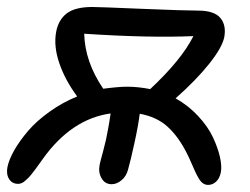

<svg xmlns="http://www.w3.org/2000/svg" viewBox="-29 -517 712 547"><path d="M289.1 7.8Q270 7.8 260.3 -9.3Q250.5 -26.4 254.9 -47.9Q256.3 -55.2 265.1 -87.4Q273.9 -119.6 278.8 -148.9Q282.7 -169.4 286.1 -193.8Q174.3 -178.2 92.8 -64Q89.8 -59.6 82.5 -49.6Q75.2 -39.6 71.8 -34.9Q68.4 -30.3 62 -22.2Q55.7 -14.2 51.5 -10Q47.4 -5.9 42.2 -1.5Q37.1 2.9 32.2 4.9Q27.3 6.8 22.9 6.8Q5.4 6.8 -3.2 -7.1Q-11.7 -21 -7.8 -41Q-3.4 -62.5 11.7 -89.1Q26.9 -115.7 51 -144Q75.2 -172.4 112.1 -198.7Q148.9 -225.1 190.9 -242.2Q156.2 -289.1 139.9 -337.2Q123.5 -385.3 130.9 -425.8Q137.2 -460.4 161.1 -478.8Q185.1 -497.1 233.9 -497.1Q252 -497.1 374.5 -491.9Q497.1 -486.8 535.2 -486.8Q581.1 -486.8 598.6 -466.1Q616.2 -445.3 609.9 -411.1Q604 -381.8 567.1 -335.4Q530.3 -289.1 471.2 -236.8Q507.3 -216.8 535.4 -186.5Q563.5 -156.2 577.6 -126Q591.8 -95.7 597.7 -69.3Q603.5 -43 600.1 -25.9Q596.7 -8.8 586.7 0.5Q576.7 9.8 564 9.8Q556.2 9.8 549.8 5.6Q543.5 1.5 537.8 -7.8Q532.2 -17.1 527.8 -26.4Q523.4 -35.6 516.4 -52.2Q509.3 -68.8 502.9 -81.1Q479 -128.4 448.2 -156.2Q417.5 -184.1 369.1 -192.9Q365.2 -160.6 354 -109.4Q342.8 -58.1 335.9 -34.2Q331.1 -15.1 317.4 -3.7Q303.7 7.8 289.1 7.8ZM333 -270Q363.8 -270 398.9 -263.2Q488.3 -346.7 522 -414.1Q395 -408.7 210.9 -420.9Q212.9 -340.8 265.1 -264.2Q309.1 -270 333 -270Z"/></svg>

Font: Shantell Sans Normal
Style: Italic
Weight: 400
Italic angle: -11.31°
Designer: Stephen Nixon, Anya Danilova, Shantell Martin
Foundry: Arrow Type
Version: Version 1.006;[559af2be0]